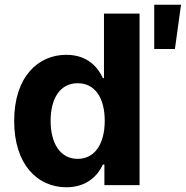

<svg xmlns="http://www.w3.org/2000/svg" viewBox="-20 -785 788 814"><path d="M633.9 -577.4H721.6L747.5 -764.9H633.9ZM261.4 8.9C349.4 8.9 395.2 -41.9 416.2 -87.4H422.6V0H571.7V-727.3H420.8V-453.8H416.2C396 -498.2 352.3 -552.6 261 -552.6C141.3 -552.6 40.1 -459.5 40.1 -272C40.1 -89.5 137.1 8.9 261.4 8.9ZM309.3 -111.5C235.1 -111.5 194.6 -177.6 194.6 -272.7C194.6 -367.2 234.4 -432.2 309.3 -432.2C382.8 -432.2 424 -370 424 -272.7C424 -175.4 382.1 -111.5 309.3 -111.5Z"/></svg>

Font: TID UI
Style: Bold
Weight: 700
Designer: The TID Project Authors
Foundry: Bakken & Bæck
Version: Version 1.001;hotconv 1.0.109;makeotfexe 2.5.65596